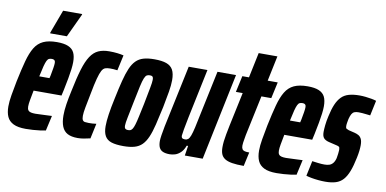

<svg xmlns="http://www.w3.org/2000/svg" viewBox="-69 -903 2234 1111"><g transform="rotate(10 1048.0 -347.5)"><path d="M127 8Q81 8 54.5 -5Q28 -18 17 -42.5Q6 -67 6 -103Q6 -132 12.5 -170Q19 -208 28 -254Q43 -326 56.5 -376Q70 -426 89 -457.5Q108 -489 139 -503.5Q170 -518 219 -518Q261 -518 285.5 -507.5Q310 -497 320.5 -476Q331 -455 331 -420Q331 -402 328 -377.5Q325 -353 319.5 -323Q314 -293 306 -254L298 -218H134Q127 -181 123 -159.5Q119 -138 119 -122Q119 -108 124.5 -100.5Q130 -93 141 -90.5Q152 -88 167 -88Q176 -88 194 -89Q212 -90 231.5 -90.5Q251 -91 264 -92L244 -3Q230 0 210.5 2.5Q191 5 169.5 6.5Q148 8 127 8ZM152 -305H212L216 -322Q221 -348 224 -367Q227 -386 227 -396Q227 -405 224.5 -409Q222 -413 217.5 -415Q213 -417 206 -417Q197 -417 190 -414Q183 -411 177.5 -400Q172 -389 166 -366.5Q160 -344 152 -305ZM171 -561V-566L222 -703H334L333 -698L269 -561Z M432 8Q395 8 372.5 -4Q350 -16 339.5 -42Q329 -68 329 -107Q329 -136 334.5 -172.5Q340 -209 350 -254Q366 -333 381.5 -384Q397 -435 416.5 -464.5Q436 -494 462.5 -506Q489 -518 526 -518Q552 -518 573.5 -515.5Q595 -513 611 -509L591 -418Q579 -420 567.5 -420.5Q556 -421 548 -421Q531 -421 519.5 -417Q508 -413 499.5 -397.5Q491 -382 482 -348.5Q473 -315 462 -256Q452 -205 446 -174Q440 -143 440 -124Q440 -107 444.5 -99.5Q449 -92 458 -90.5Q467 -89 480 -89Q491 -89 502.5 -89.5Q514 -90 525 -92L506 -3Q485 2 467 5Q449 8 432 8Z M701 8Q657 8 630.5 -0.5Q604 -9 592 -30.5Q580 -52 580 -88Q580 -117 586 -158Q592 -199 604 -254Q617 -317 628.5 -362Q640 -407 653 -437Q666 -467 684 -485Q702 -503 728 -510.5Q754 -518 792 -518Q836 -518 862.5 -508.5Q889 -499 901 -477Q913 -455 913 -416Q913 -388 906.5 -348.5Q900 -309 889 -254Q876 -193 865 -148Q854 -103 841 -73Q828 -43 810 -25Q792 -7 765.5 0.5Q739 8 701 8ZM712 -88Q720 -88 726 -90.5Q732 -93 737.5 -101.5Q743 -110 748.5 -128Q754 -146 760.5 -176.5Q767 -207 777 -254Q789 -317 795.5 -350.5Q802 -384 802 -399Q802 -410 799.5 -414.5Q797 -419 792.5 -420.5Q788 -422 781 -422Q770 -422 763 -417.5Q756 -413 749.5 -397.5Q743 -382 735.5 -348Q728 -314 716 -254Q704 -193 697 -159.5Q690 -126 690 -111Q690 -101 692.5 -96.5Q695 -92 700 -90Q705 -88 712 -88Z M973 8Q949 8 933.5 1.5Q918 -5 911 -19.5Q904 -34 904 -58Q904 -69 907.5 -92.5Q911 -116 917 -146L994 -510H1104L1044 -223Q1034 -173 1029.5 -148Q1025 -123 1024 -111Q1024 -103 1026.5 -99Q1029 -95 1034 -93.5Q1039 -92 1046 -92Q1056 -92 1063.5 -98Q1071 -104 1077.5 -121Q1084 -138 1091.5 -171Q1099 -204 1110 -259L1163 -510H1272L1166 0H1061L1070 -58H1062Q1052 -31 1036.5 -16.5Q1021 -2 1004.5 3Q988 8 973 8Z M1407 0Q1365 0 1338 -4.5Q1311 -9 1295.5 -19Q1280 -29 1273.5 -45Q1267 -61 1267 -86Q1267 -102 1269 -120.5Q1271 -139 1275.5 -162.5Q1280 -186 1286 -216L1328 -414H1288L1309 -510H1348L1379 -658H1489L1458 -510H1517L1496 -414H1438L1388 -178Q1386 -166 1384 -154.5Q1382 -143 1380.5 -133Q1379 -123 1379 -115Q1379 -102 1383.5 -94.5Q1388 -87 1398 -84.5Q1408 -82 1425 -82Z M1600 8Q1554 8 1527.5 -5Q1501 -18 1490 -42.5Q1479 -67 1479 -103Q1479 -132 1485.5 -170Q1492 -208 1501 -254Q1516 -326 1529.5 -376Q1543 -426 1562 -457.5Q1581 -489 1612 -503.5Q1643 -518 1692 -518Q1734 -518 1758.5 -507.5Q1783 -497 1793.5 -476Q1804 -455 1804 -420Q1804 -402 1801 -377.5Q1798 -353 1792.5 -323Q1787 -293 1779 -254L1771 -218H1607Q1600 -181 1596 -159.5Q1592 -138 1592 -122Q1592 -108 1597.5 -100.5Q1603 -93 1614 -90.5Q1625 -88 1640 -88Q1649 -88 1667 -89Q1685 -90 1704.5 -90.5Q1724 -91 1737 -92L1717 -3Q1703 0 1683.5 2.5Q1664 5 1642.5 6.5Q1621 8 1600 8ZM1625 -305H1685L1689 -322Q1694 -348 1697 -367Q1700 -386 1700 -396Q1700 -405 1697.5 -409Q1695 -413 1690.5 -415Q1686 -417 1679 -417Q1670 -417 1663 -414Q1656 -411 1650.5 -400Q1645 -389 1639 -366.5Q1633 -344 1625 -305Z M1887 8Q1868 8 1846.5 6Q1825 4 1806 0.5Q1787 -3 1774 -7L1793 -96Q1799 -95 1808 -94Q1817 -93 1827.5 -91.5Q1838 -90 1848 -89.5Q1858 -89 1866 -89Q1880 -89 1892.5 -92.5Q1905 -96 1914.5 -107Q1924 -118 1929 -138Q1931 -150 1933 -164Q1935 -178 1935 -187Q1935 -202 1929.5 -205.5Q1924 -209 1914 -211L1868 -222Q1848 -227 1838 -238Q1828 -249 1828 -274Q1828 -289 1830.5 -314Q1833 -339 1840 -369Q1849 -411 1861 -439Q1873 -467 1890.5 -485Q1908 -503 1934.5 -510.5Q1961 -518 1997 -518Q2014 -518 2032.5 -516Q2051 -514 2067.5 -511Q2084 -508 2096 -504L2077 -415Q2067 -416 2055 -417.5Q2043 -419 2030.5 -420Q2018 -421 2008 -421Q1993 -421 1983.5 -417Q1974 -413 1968 -402.5Q1962 -392 1957 -373Q1955 -362 1953 -351Q1951 -340 1951 -330Q1951 -318 1956.5 -315Q1962 -312 1970 -309L2007 -300Q2019 -297 2029.5 -291Q2040 -285 2046.5 -272Q2053 -259 2053 -235Q2053 -221 2051 -203Q2049 -185 2044 -161Q2034 -112 2021.5 -79.5Q2009 -47 1991.5 -27.5Q1974 -8 1948.5 0Q1923 8 1887 8Z"/></g></svg>

Font: Saira UltraCondensed ExtraBold
Style: Italic
Weight: 800
Width: 1
Italic angle: -12°
Designer: Hector Gatti with collaboration of the Omnibus-Type team
Foundry: Omnibus-Type
Version: Version 1.101